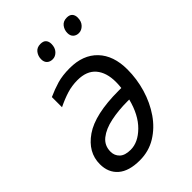

<svg xmlns="http://www.w3.org/2000/svg" viewBox="-217 -823 927 927"><g transform="rotate(-45 247.0 -359.5)"><path d="M176.8 9.8Q103 9.8 64.9 -23.2Q26.9 -56.2 26.9 -113.8Q26.9 -194.8 103.5 -247.8Q180.2 -300.8 341.8 -300.8H360.4Q362.8 -321.3 362.8 -339.8Q362.8 -404.3 331.5 -440.9Q300.3 -477.5 237.3 -477.5Q199.2 -477.5 164.8 -466.8Q130.4 -456.1 92.3 -437.5V-506.8Q128.9 -523.4 165.5 -534.2Q202.1 -544.9 252 -544.9Q342.8 -544.9 393.8 -491.5Q444.8 -438 444.8 -343.3Q444.8 -278.3 426.3 -215.6Q407.7 -152.8 372.6 -101.8Q337.4 -50.8 287.8 -20.5Q238.3 9.8 176.8 9.8ZM181.6 -57.6Q232.4 -57.6 279.5 -104Q326.7 -150.4 348.1 -234.4H336.9Q274.4 -234.4 221.9 -223.4Q169.4 -212.4 137.7 -187.3Q106 -162.1 106 -120.1Q106 -93.3 124.5 -75.4Q143.1 -57.6 181.6 -57.6ZM403.3 -632.8Q386.2 -632.8 375 -643.1Q363.8 -653.3 363.8 -672.4Q363.8 -693.8 376.7 -710.7Q389.6 -727.5 414.6 -727.5Q433.6 -727.5 442.9 -717.3Q452.1 -707 452.1 -689.9Q452.1 -663.6 437 -648.2Q421.9 -632.8 403.3 -632.8ZM224.6 -632.8Q206.5 -632.8 195.6 -643.1Q184.6 -653.3 184.6 -672.4Q184.6 -693.8 197.3 -710.7Q210 -727.5 234.4 -727.5Q254.4 -727.5 263.4 -717.3Q272.5 -707 272.5 -689.9Q272.5 -663.6 257.8 -648.2Q243.2 -632.8 224.6 -632.8Z"/></g></svg>

Font: Open Sans
Style: Italic
Weight: 400
Italic angle: -12°
Designer: Monotype Design Team
Foundry: Monotype Imaging Inc.
Version: Version 3.000; ttfautohint (v1.8.4)